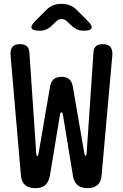

<svg xmlns="http://www.w3.org/2000/svg" viewBox="-20 -970 640 1000"><path d="M89 -56 35 -682Q33 -711 44.5 -725.5Q56 -740 84 -740Q108 -740 119.5 -729.5Q131 -719 133 -698L169 -167Q170 -158 174 -157.5Q178 -157 180 -166L241 -521Q246 -546 260.5 -558Q275 -570 300 -570Q325 -570 339.5 -558Q354 -546 359 -521L420 -167Q422 -159 426 -159Q430 -159 431 -168L467 -700Q469 -720 480.5 -730Q492 -740 515 -740Q543 -740 555 -725.5Q567 -711 565 -682L509 -55Q506 -22 487.5 -6Q469 10 436 10Q403 10 384 -6Q365 -22 360 -54L307 -376Q305 -385 300 -385Q295 -385 293 -376L240 -56Q234 -22 215.5 -6Q197 10 164 10Q130 10 111 -6Q92 -22 89 -56ZM187 -810Q150 -810 144.5 -823Q139 -836 165 -862L219 -916Q236 -934 256 -942Q276 -950 300 -950Q324 -950 344.5 -942Q365 -934 382 -916L437 -861Q462 -836 456.5 -823Q451 -810 416 -810Q397 -810 382 -816.5Q367 -823 354 -835L331 -857Q316 -871 300.5 -871Q285 -871 270 -856L249 -836Q236 -823 220.5 -816.5Q205 -810 187 -810Z"/></svg>

Font: Maple Mono NL Medium
Style: Regular
Weight: 500
Monospace: yes
Designer: subframe7536
Version: Version 7.000